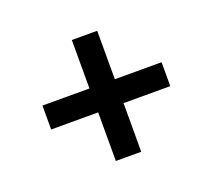

<svg xmlns="http://www.w3.org/2000/svg" viewBox="-84 -669 726 656"><g transform="rotate(-20 279.0 -341.0)"><path d="M233.9 -121.1V-297.9H63V-384.8H233.9V-561H326.2V-384.8H496.1V-297.9H326.2V-121.1Z"/></g></svg>

Font: Montagu Slab 144pt Medium
Style: Regular
Weight: 500
Designer: Florian Karsten
Foundry: Florian Karsten
Version: Version 1.000